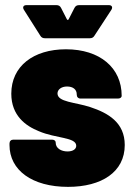

<svg xmlns="http://www.w3.org/2000/svg" viewBox="-20 -720 518 748"><path d="M73 -682 137 -581C141 -574 147 -571 155 -571H330C338 -571 344 -574 348 -581L414 -682C420 -692 416 -700 404 -700H288C280 -700 274 -697 270 -689L248 -646C246 -641 242 -641 240 -646L218 -689C214 -697 208 -700 200 -700H83C71 -700 67 -692 73 -682ZM245 8C376 8 466 -50 466 -155C466 -243 401 -280 331 -303C273 -322 204 -322 204 -356C204 -371 219 -383 241 -383C264 -383 279 -372 279 -352V-351C279 -342 285 -336 294 -336H439C448 -336 454 -340 454 -347C454 -456 369 -528 237 -528C110 -528 24 -462 24 -355C24 -269 81 -229 131 -209C198 -180 277 -186 277 -152C277 -139 264 -130 243 -130C219 -130 197 -142 197 -164C197 -172 191 -176 182 -176H32C23 -176 17 -170 17 -161V-155C17 -57 105 8 245 8Z"/></svg>

Font: Barlow Semi Condensed Black
Style: Regular
Weight: 900
Width: 4
Designer: Jeremy Tribby
Foundry: Tribby Type
Version: Version 1.408;PS 001.408;hotconv 1.0.88;makeotf.lib2.5.64775